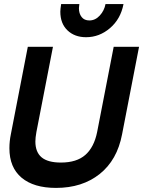

<svg xmlns="http://www.w3.org/2000/svg" viewBox="-20 -909 700 939"><path d="M26 -184Q26 -218 33 -252L116 -680H239L158 -263Q153 -235 153 -217Q153 -165 183.5 -139.5Q214 -114 278 -114Q355 -114 397.5 -151.5Q440 -189 455 -263L536 -680H660L577 -252Q553 -126 467.5 -58Q382 10 254 10Q145 10 85.5 -40Q26 -90 26 -184ZM401 -727Q345 -727 310 -760.5Q275 -794 275 -852Q275 -863 279 -889H368Q366 -875 366 -869Q366 -843 379 -826Q392 -809 417 -809Q446 -809 468 -833Q490 -857 496 -889H584Q570 -816 518 -771.5Q466 -727 401 -727Z"/></svg>

Font: Teachers SemiBold
Style: Italic
Weight: 600
Designer: Alfredo Marco Pradil & Chank Diesel
Version: Version 0.009